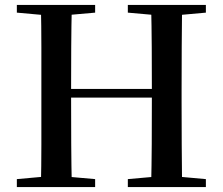

<svg xmlns="http://www.w3.org/2000/svg" viewBox="-20 -755 900 775"><path d="M48 0V-32L192 -45H217L364 -32V0ZM145 0Q147 -85 147 -170.5Q147 -256 147 -342V-393Q147 -479 147 -564.5Q147 -650 145 -735H270Q268 -651 267.5 -565Q267 -479 267 -393V-366Q267 -263 267.5 -174.5Q268 -86 270 0ZM207 -361V-396H654V-361ZM496 0V-32L642 -45H667L811 -32V0ZM590 0Q592 -85 592.5 -173.5Q593 -262 593 -366V-393Q593 -479 592.5 -564.5Q592 -650 590 -735H715Q714 -651 713.5 -565Q713 -479 713 -393V-342Q713 -257 713.5 -171.5Q714 -86 715 0ZM48 -704V-735H364V-704L217 -691H192ZM496 -704V-735H811V-704L667 -691H642Z"/></svg>

Font: Noto Serif TC SemiBold
Style: Regular
Weight: 600
Version: Version 2.002-H1;hotconv 1.1.0;makeotfexe 2.6.0